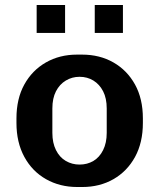

<svg xmlns="http://www.w3.org/2000/svg" viewBox="-20 -740 638 770"><path d="M290 10Q220 10 164.5 -21.5Q109 -53 77.5 -111Q46 -169 46 -247V-265Q46 -344 77.5 -401Q109 -458 164 -489.5Q219 -521 289 -521H309Q380 -521 435 -489.5Q490 -458 521.5 -401Q553 -344 553 -265V-247Q553 -168 521.5 -110.5Q490 -53 435 -21.5Q380 10 310 10ZM299 -80Q330 -80 354.5 -94.5Q379 -109 393.5 -138Q408 -167 408 -207V-305Q408 -346 393.5 -374Q379 -402 354.5 -417Q330 -432 299 -432Q269 -432 244 -417Q219 -402 204.5 -374Q190 -346 190 -305V-207Q190 -167 204.5 -138Q219 -109 244 -94.5Q269 -80 299 -80ZM127 -608V-720H241V-608ZM360 -608V-720H473V-608Z"/></svg>

Font: Chivo Medium SemiBold
Style: Regular
Weight: 600
Version: Version 2.002